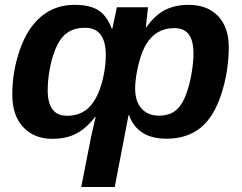

<svg xmlns="http://www.w3.org/2000/svg" viewBox="-20 -558 992 786"><path d="M752 -538.1Q829.6 -538.1 873 -491.9Q916.5 -445.8 916.5 -365.2Q916.5 -267.1 886.2 -173.3Q856 -79.6 801 -34.9Q746.1 9.8 661.1 9.8Q600.1 9.8 562 -15.6Q523.9 -41 508.3 -86.9H506.3L449.7 207.5H312.5L354 -3.4Q358.4 -22.5 362.8 -41.5Q367.2 -60.5 371.6 -79.6H369.6Q334 -33.2 293 -11.5Q252 10.3 193.8 10.3Q119.6 10.3 75 -37.6Q30.3 -85.4 30.3 -169.9Q30.3 -266.1 61.5 -355Q92.8 -444.3 149.4 -491.2Q206.1 -538.1 284.7 -538.1Q348.1 -538.1 382.8 -515.9Q417.5 -493.7 437.5 -440.9H439.9L458.5 -528.3H585.9L577.1 -445.8H578.6Q614.3 -496.1 655.3 -517.1Q696.3 -538.1 752 -538.1ZM254.4 -84Q307.1 -84 341.8 -115.7Q364.7 -137.2 380.6 -173.3Q396.5 -209.5 404.8 -251.7Q413.1 -293.9 413.1 -332Q413.1 -388.2 391.8 -416.3Q370.6 -444.3 328.1 -444.3Q273.9 -444.3 242.2 -413.1Q220.7 -392.1 205.8 -354.2Q190.9 -316.4 183.1 -272.5Q175.3 -228.5 175.3 -188.5Q175.3 -136.2 195.1 -110.1Q214.8 -84 254.4 -84ZM693.4 -442.9Q616.7 -442.9 576.7 -374Q563.5 -350.6 553.7 -318.6Q543.9 -286.6 538.6 -254.2Q533.2 -221.7 533.2 -195.8Q533.2 -143.6 559.1 -114Q585 -84.5 631.3 -84.5Q681.6 -84.5 710.4 -116.2Q730 -137.7 743.7 -176.8Q757.3 -215.8 764.6 -259.8Q772 -303.7 772 -338.9Q772 -390.6 753.2 -416.7Q734.4 -442.9 693.4 -442.9Z"/></svg>

Font: Arimo
Style: Italic
Weight: 400
Italic angle: -12°
Designer: Steve Matteson
Foundry: Monotype Imaging Inc.
Version: Version 1.33